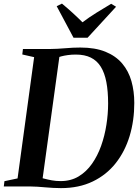

<svg xmlns="http://www.w3.org/2000/svg" viewBox="-34 -1008 754 1038"><path d="M90 -743H233.5Q276.5 -743.5 318.2 -747.2Q360 -751 400 -751Q480.5 -751 536.2 -728.2Q592 -705.5 626.5 -664.8Q661 -624 676.5 -569.5Q692 -515 692 -451.5Q692 -356 666.8 -272.5Q641.5 -189 591.5 -125.8Q541.5 -62.5 467.2 -26.8Q393 9 295.5 9Q274 9 253 7.8Q232 6.5 211 4.8Q190 3 169.2 1.5Q148.5 0 128 0H-13.5L-10 -28.5L61 -43.5L150.5 -699L86.5 -713.5ZM193 -19 168.5 -51.5Q186 -47.5 205.2 -42.2Q224.5 -37 246.5 -33Q268.5 -29 294 -29Q349 -29 391 -54.2Q433 -79.5 463.2 -122.5Q493.5 -165.5 512.8 -219.8Q532 -274 541.2 -333Q550.5 -392 550.5 -448Q550.5 -514.5 541 -564.2Q531.5 -614 511 -647Q490.5 -680 457.2 -696.5Q424 -713 376 -713Q352.5 -713 332.8 -710.2Q313 -707.5 298 -703.5Q283 -699.5 273 -696L290 -722.5ZM363.5 -804 272.5 -974.5 301 -988.5Q330 -964.5 358 -939Q386 -913.5 412 -887.5Q447 -914 486.8 -938.8Q526.5 -963.5 567 -987.5L593.5 -971.5L439.5 -804Z"/></svg>

Font: Merriweather 96pt SemiBold
Style: Italic
Weight: 600
Italic angle: -7.8°
Version: Version 2.101